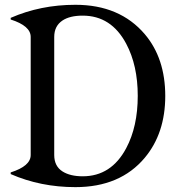

<svg xmlns="http://www.w3.org/2000/svg" viewBox="-20 -767 750 797"><path d="M323.2 -35.2Q441.9 -35.2 503.9 -151.9Q551.8 -241.7 551.8 -369.1Q551.8 -495.6 503.9 -585.4Q441.9 -702.1 323.2 -702.1Q270 -702.1 239.7 -682.1Q205.1 -659.2 205.1 -613.8V-123.5Q205.1 -77.1 239.7 -55.2Q271.5 -35.2 323.2 -35.2ZM293 9.8Q148.4 9.8 24.4 -44.4V-51.3Q107.4 -77.6 107.4 -123.5V-613.8Q107.4 -659.7 24.4 -686V-692.9Q148.4 -747.1 293 -747.1Q477.1 -747.1 581.1 -625Q666 -524.9 666 -368.7Q666 -213.9 581.1 -112.3Q479 9.8 293 9.8Z"/></svg>

Font: Modern Antiqua
Style: Book
Weight: 400
Designer: Wojciech Kalinowski "wmk69" (wmk69@o2.pl)
Foundry: Wojciech Kalinowski "wmk69" (wmk69@o2.pl)
Version: Version 3.1.0; 2021-05-28